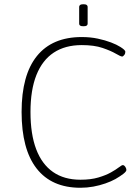

<svg xmlns="http://www.w3.org/2000/svg" viewBox="-20 -881 659 907"><path d="M360 6Q224 6 153 -85Q82 -176 82 -352Q82 -527 154.5 -616.5Q227 -706 366 -706Q407 -706 442 -698.5Q477 -691 504.5 -680.5Q532 -670 549 -659Q560 -652 566 -646.5Q572 -641 572 -636Q572 -633 571 -629Q570 -625 567.5 -622Q565 -619 562.5 -616.5Q560 -614 557 -614Q550 -614 527 -627.5Q504 -641 464.5 -654.5Q425 -668 366 -668Q288 -668 234 -632.5Q180 -597 152 -526.5Q124 -456 124 -352Q124 -247 151 -176Q178 -105 230.5 -68.5Q283 -32 360 -32Q409 -32 444.5 -42.5Q480 -53 504 -66.5Q528 -80 541.5 -90.5Q555 -101 560 -101Q564 -101 567 -98.5Q570 -96 572.5 -92Q575 -88 576 -84.5Q577 -81 577 -78Q577 -71 563 -60Q549 -49 525 -35Q505 -24 478 -14.5Q451 -5 421 0.5Q391 6 360 6ZM374 -757Q363 -757 358.5 -760Q354 -763 354 -769V-849Q354 -854 358.5 -857.5Q363 -861 374 -861Q385 -861 389.5 -857.5Q394 -854 394 -849V-769Q394 -763 389.5 -760Q385 -757 374 -757Z"/></svg>

Font: Asap Thin
Style: Regular
Weight: 250
Designer: Pablo Cosgaya
Foundry: Omnibus-Type
Version: Version 3.001